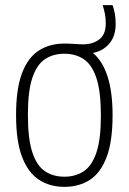

<svg xmlns="http://www.w3.org/2000/svg" viewBox="-20 -718 500 747"><path d="M230.5 9Q174 9 131.8 -18.5Q89.5 -46 66 -107.2Q42.5 -168.5 42.5 -270Q42.5 -372 65.5 -433Q88.5 -494 130.8 -521.2Q173 -548.5 230.5 -548.5Q251.5 -548.5 270.5 -547Q289.5 -545.5 303.5 -545.5Q340.5 -545.5 366 -564.5Q391.5 -583.5 391.5 -627Q391.5 -648 388.2 -664.2Q385 -680.5 379.5 -698H418Q424 -680.5 427 -664.2Q430 -648 430 -625.5Q430 -577 405.2 -548.2Q380.5 -519.5 341.5 -512Q418 -447.5 418 -270Q418 -168.5 395 -107.2Q372 -46 330 -18.5Q288 9 230.5 9ZM230.5 -30.5Q273.5 -30.5 305.5 -51.5Q337.5 -72.5 355 -124.2Q372.5 -176 372.5 -268Q372.5 -362 355 -414.5Q337.5 -467 305.5 -488Q273.5 -509 230.5 -509Q187 -509 155.2 -488Q123.5 -467 106 -415.5Q88.5 -364 88.5 -272Q88.5 -178 105.8 -125.5Q123 -73 155 -51.8Q187 -30.5 230.5 -30.5Z"/></svg>

Font: Encode Sans Condensed Condensed ExtraLight
Style: Regular
Weight: 200
Width: 3
Designer: Multiple Designers
Foundry: Impallari Type
Version: Version 3.000; ttfautohint (v1.8.3) -l 8 -r 50 -G 200 -x 14 